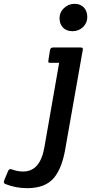

<svg xmlns="http://www.w3.org/2000/svg" viewBox="-195 -743 504 1003"><path d="M85 -495H224Q234 -495 236.5 -492Q239 -489 237 -480L145 41Q129 131 91 181Q46 240 -53 240Q-112 240 -165 219Q-175 216 -175 207Q-175 204 -173 199L-153 151Q-147 136 -133 142Q-103 153 -74 153Q15 153 37 26L114 -415H71Q61 -414 58.5 -417Q56 -420 58 -429L66 -480Q68 -489 71.5 -492Q75 -495 85 -495ZM261 -654Q261 -623 238.5 -601.5Q216 -580 184 -580Q152 -580 134 -599Q116 -618 116 -648.5Q116 -679 139.5 -701Q163 -723 194 -723Q225 -723 243 -704Q261 -685 261 -654Z"/></svg>

Font: Crete Round
Style: Italic
Weight: 400
Designer: Veronika Burian
Foundry: TypeTogether
Version: Version 1.001; ttfautohint (v1.6)